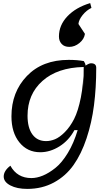

<svg xmlns="http://www.w3.org/2000/svg" viewBox="-20 -987 705 1241"><path d="M428 -684Q396 -684 378.5 -703Q361 -722 361 -751Q361 -824 415.5 -881.5Q470 -939 563 -967L571 -936Q538 -920 513.5 -889Q489 -858 487 -832L529 -768Q524 -734 493.5 -709Q463 -684 428 -684ZM240 -3Q157 -3 105.5 -66.5Q54 -130 54 -235Q54 -392 154 -496Q254 -600 424 -600Q480 -600 522 -592Q532 -577 533 -563Q556 -578 568 -578Q602 -578 602 -549Q602 -419 587.5 -306.5Q573 -194 539.5 -93Q506 8 455.5 79.5Q405 151 328.5 192.5Q252 234 156 234Q90 234 47 211.5Q4 189 4 154Q4 117 47 84Q91 164 183 164Q218 164 257 148Q296 132 338 98.5Q380 65 418.5 1.5Q457 -62 482 -146H461Q425 -79 364.5 -41Q304 -3 240 -3ZM520 -554 522 -424Q524 -493 521 -554ZM158 -239Q158 -161 189.5 -118Q221 -75 278 -75Q306 -75 335.5 -87Q365 -99 399 -133Q433 -167 459 -218Q485 -269 502.5 -356.5Q520 -444 520 -554Q351 -550 254.5 -464Q158 -378 158 -239Z"/></svg>

Font: Lemonada Light
Style: Regular
Weight: 300
Designer: Mohamed Gaber (Arabic), Eduardo Tunni (Latin)
Foundry: Kief Type Foundry
Version: Version 4.004